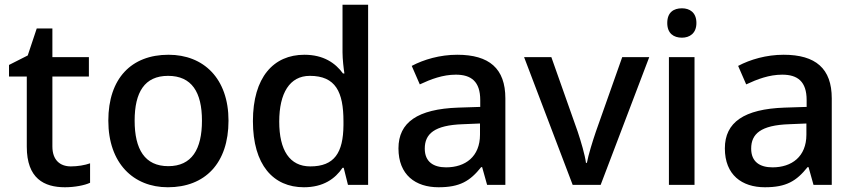

<svg xmlns="http://www.w3.org/2000/svg" viewBox="-20 -780 3608 810"><path d="M279 -78C233 -78 201 -105 201 -162V-457H355V-539H201V-660H135L97 -546L18 -506V-457H93V-161C93 -27 166 10 254 10C294 10 337 2 360 -9V-91C338 -83 307 -78 279 -78Z M944 -271C944 -449 839 -549 691 -549C534 -549 437 -449 437 -271C437 -91 543 10 688 10C845 10 944 -91 944 -271ZM548 -271C548 -391 590 -460 689 -460C789 -460 832 -391 832 -271C832 -150 789 -79 690 -79C591 -79 548 -150 548 -271Z M1262 10C1344 10 1394 -26 1425 -72H1430L1448 0H1533V-760H1425V-559C1425 -531 1430 -488 1433 -470H1427C1395 -514 1345 -549 1264 -549C1134 -549 1047 -454 1047 -269C1047 -84 1133 10 1262 10ZM1289 -78C1202 -78 1158 -146 1158 -267C1158 -387 1202 -460 1287 -460C1396 -460 1429 -392 1429 -268V-252C1428 -136 1391 -78 1289 -78Z M1909 -549C1836 -549 1768 -529 1717 -502L1751 -424C1798 -446 1848 -465 1903 -465C1968 -465 2006 -436 2006 -358V-329L1913 -326C1742 -320 1661 -264 1661 -154C1661 -42 1733 10 1830 10C1920 10 1963 -16 2010 -75H2014L2035 0H2112V-365C2112 -491 2044 -549 1909 -549ZM1933 -256 2005 -259V-212C2005 -119 1943 -74 1862 -74C1809 -74 1772 -97 1772 -153C1772 -215 1812 -252 1933 -256Z M2396 0H2514L2719 -539H2605L2494 -225C2480 -184 2462 -126 2456 -93H2452C2448 -126 2431 -183 2417 -225L2306 -539H2191Z M2857 -745C2822 -745 2795 -728 2795 -683C2795 -639 2822 -621 2857 -621C2889 -621 2918 -639 2918 -683C2918 -728 2889 -745 2857 -745ZM2910 -539H2802V0H2910Z M3286 -549C3213 -549 3145 -529 3094 -502L3128 -424C3175 -446 3225 -465 3280 -465C3345 -465 3383 -436 3383 -358V-329L3290 -326C3119 -320 3038 -264 3038 -154C3038 -42 3110 10 3207 10C3297 10 3340 -16 3387 -75H3391L3412 0H3489V-365C3489 -491 3421 -549 3286 -549ZM3310 -256 3382 -259V-212C3382 -119 3320 -74 3239 -74C3186 -74 3149 -97 3149 -153C3149 -215 3189 -252 3310 -256Z"/></svg>

Font: Noto Sans Lisu Medium
Style: Regular
Weight: 500
Designer: Monotype Design Team. David Williams.
Foundry: Monotype Imaging Inc.
Version: Version 2.102